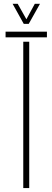

<svg xmlns="http://www.w3.org/2000/svg" viewBox="-20 -962 268 982"><path d="M99 0V-748.5H129.5V0ZM8.5 -771V-800H220V-771ZM101.5 -840 44.5 -942.5H70.5L115 -863.5L158 -942.5H184.5L127 -840Z"/></svg>

Font: Big Shoulders Stencil Display ExtraLight
Style: Regular
Weight: 250
Designer: Patric King
Foundry: XO Type Co
Version: Version 2.001